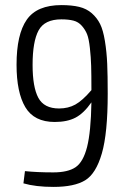

<svg xmlns="http://www.w3.org/2000/svg" viewBox="-20 -722 500 754"><path d="M221 -702Q262 -702 291 -695Q320 -688 340.5 -670Q361 -652 373 -628Q385 -604 392 -561Q399 -518 401 -472Q403 -426 403 -354Q403 -199 380 -119.5Q357 -40 314.5 -14Q272 12 190 12Q120 12 72 -2L78 -50Q126 -45 189 -45Q247 -45 277 -65.5Q307 -86 322 -145Q337 -204 339 -320Q309 -277 276.5 -260Q244 -243 195 -243Q114 -243 79.5 -301Q45 -359 45 -468Q45 -587 85 -644.5Q125 -702 221 -702ZM212 -296Q248 -296 276 -311.5Q304 -327 339 -368Q339 -429 338 -463Q337 -497 333 -533.5Q329 -570 322 -587.5Q315 -605 301.5 -620.5Q288 -636 268.5 -641Q249 -646 221 -646Q155 -646 131.5 -602.5Q108 -559 108 -467Q108 -380 130.5 -338Q153 -296 212 -296Z"/></svg>

Font: exo2condensed_l
Style: Regular
Weight: 300
Width: 3
Designer: Natanael Gama
Version: Version 1.001;PS 001.001;hotconv 1.0.70;makeotf.lib2.5.58329